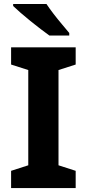

<svg xmlns="http://www.w3.org/2000/svg" viewBox="-20 -954 441 974"><path d="M363.9 0H36.3V-87.4L123.4 -115.5V-598.7L36.3 -626.6V-714H363.9V-626.6L276.8 -598.7V-115.5L363.9 -87.4ZM215.8 -933.6Q230.4 -911.6 251.2 -884.4Q272 -857.2 293.8 -831.5Q315.7 -805.8 331.3 -786.8V-773.6H230.8Q212 -787 186.4 -806.5Q160.8 -826 134.2 -847.5Q107.6 -869 84.4 -889.3Q61.2 -909.6 46.7 -923.6V-933.6Z"/></svg>

Font: Noto Sans Meetei Mayek
Style: Regular
Weight: 400
Designer: Monotype Design Team and Neelakash Kshetrimayum
Foundry: Monotype Imaging Inc.
Version: Version 2.002